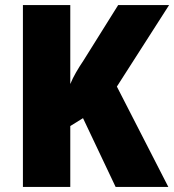

<svg xmlns="http://www.w3.org/2000/svg" viewBox="-20 -734 684 754"><path d="M641 0H434L306 -270L256 -239V0H70V-714H256V-404Q265 -426 278.5 -449.5Q292 -473 307 -495L444 -714H644L439 -394Z"/></svg>

Font: Noto Sans Ethiopic SemiCondensed Black
Style: Regular
Weight: 900
Width: 4
Designer: Monotype Design Team
Foundry: Monotype Imaging Inc.
Version: Version 2.102; ttfautohint (v1.8.4.7-5d5b)